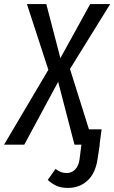

<svg xmlns="http://www.w3.org/2000/svg" viewBox="-55 -709 560 941"><path d="M443 -75 433 0H434L423 71Q413 140 374 176Q335 212 278 212Q244 212 221.5 201.5Q199 191 179 173L217 119Q233 130 244.5 134.5Q256 139 272 139Q297 139 314 121Q331 103 335 71L344 0H310L230 -308L64 0H-35L182 -367L77 -689H172L241 -424L387 -689H485L288 -371L381 -75Z"/></svg>

Font: Fira Sans Compressed
Style: Italic
Weight: 400
Width: 1
Italic angle: -8°
Designer: bBox Type GmbH & Carrois Corporate GbR & Edenspiekermann AG
Foundry: bBox Type GmbH & Carrois Corporate GbR & Edenspiekermann AG
Version: Version 4.301